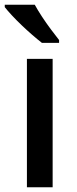

<svg xmlns="http://www.w3.org/2000/svg" viewBox="-30 -786 324 806"><path d="M191 0H83V-539H191ZM116 -766Q128 -744 146 -716.5Q164 -689 183.5 -663Q203 -637 218 -618V-606H146Q128 -620 105.5 -639.5Q83 -659 60.5 -680.5Q38 -702 19.5 -722Q1 -742 -10 -756V-766Z"/></svg>

Font: Noto Sans Javanese Medium
Style: Regular
Weight: 500
Version: Version 2.004